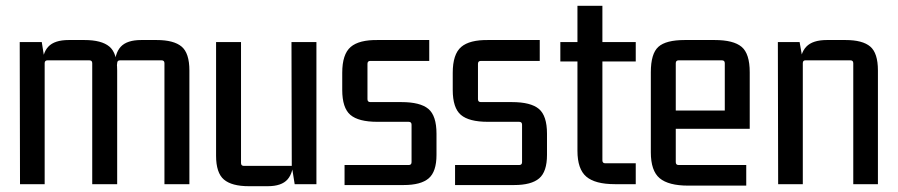

<svg xmlns="http://www.w3.org/2000/svg" viewBox="-20 -635 3095 662"><path d="M217 -497H271Q330 -497 357 -474.5Q384 -452 384 -392V0H298V-417Q298 -427 288 -427H144Q134 -427 134 -417V0H49L48 -490H124L134 -427L125 -402Q125 -451 146.5 -474Q168 -497 217 -497ZM467 -497H520Q579 -497 606 -474.5Q633 -452 633 -392V0H547V-417Q547 -427 537 -427H394Q384 -427 384 -417L381 -391L375 -402Q375 -451 396.5 -474Q418 -497 467 -497Z M903 7H838Q779 7 752 -16Q725 -39 725 -98V-490H811V-73Q811 -63 821 -63H986L985 -490H1071V0H996L986 -63L992 -88Q992 -40 971.5 -16.5Q951 7 903 7Z M1372 3H1168V-66H1389Q1399 -66 1399 -76V-205Q1399 -215 1389 -215H1281Q1216 -215 1188 -239Q1160 -263 1160 -325V-384Q1160 -448 1189 -473Q1218 -498 1283 -497H1460V-425H1257Q1247 -425 1247 -415V-293Q1247 -283 1257 -283H1364Q1429 -283 1457 -259.5Q1485 -236 1485 -174V-101Q1485 -43 1458 -20Q1431 3 1372 3Z M1753 3H1549V-66H1770Q1780 -66 1780 -76V-205Q1780 -215 1770 -215H1662Q1597 -215 1569 -239Q1541 -263 1541 -325V-384Q1541 -448 1570 -473Q1599 -498 1664 -497H1841V-425H1638Q1628 -425 1628 -415V-293Q1628 -283 1638 -283H1745Q1810 -283 1838 -259.5Q1866 -236 1866 -174V-101Q1866 -43 1839 -20Q1812 3 1753 3Z M2172 -490V-423H2047L2057 -433V-82Q2057 -72 2067 -72H2172V0H2100Q2032 0 2001.5 -26Q1971 -52 1971 -115V-433L1981 -423H1912V-490H1981L1971 -480V-615H2057V-480L2047 -490Z M2553 5H2353Q2285 5 2254.5 -20.5Q2224 -46 2224 -110V-386Q2224 -450 2250 -473.5Q2276 -497 2341 -497H2444Q2509 -497 2537 -473.5Q2565 -450 2565 -386V-191H2299V-254H2479V-417Q2479 -427 2469 -427H2320Q2310 -427 2310 -417V-76Q2310 -66 2320 -66H2553Z M2831 -497H2895Q2954 -497 2980.5 -474.5Q3007 -452 3007 -392V0H2922V-417Q2922 -427 2912 -427H2757Q2748 -427 2748 -417V0H2663L2662 -490H2737L2748 -427L2738 -402Q2738 -451 2760 -474Q2782 -497 2831 -497Z"/></svg>

Font: Gemunu Libre ExtraLight Medium
Style: Regular
Weight: 500
Version: Version 1.100